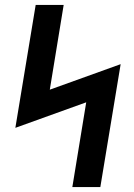

<svg xmlns="http://www.w3.org/2000/svg" viewBox="-20 -755 540 775"><path d="M272 0 328 -342 42 -239 124 -735H237L181 -393L467 -496L385 0Z"/></svg>

Font: Iosevka Oblique
Style: Bold
Weight: 700
Italic angle: -9°
Monospace: yes
Designer: Belleve Invis
Foundry: Belleve Invis
Version: Version 32.5.0; ttfautohint (v1.8.4)